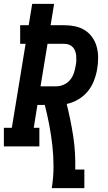

<svg xmlns="http://www.w3.org/2000/svg" viewBox="-38 -755 558 990"><path d="M229 215Q238 159 238 104Q238 49 232 -4.5Q226 -58 216 -110.5Q206 -163 193 -214H155L136 -96H165V0H-18V-96H23L94 -529H66V-625H110L128 -735H241L223 -625H294Q323 -625 350.5 -619Q378 -613 400.5 -598.5Q423 -584 438.5 -561.5Q454 -539 461 -512.5Q468 -486 468 -457Q468 -428 463 -399Q458 -369 446.5 -339Q435 -309 414.5 -284Q394 -259 365 -242Q336 -225 306 -219Q316 -178 324.5 -136.5Q333 -95 339.5 -53Q346 -11 348.5 32Q351 75 350 119H397V215ZM171 -310H253Q272 -310 291 -318.5Q310 -327 323 -342.5Q336 -358 342.5 -377Q349 -396 352 -415Q355 -428 355.5 -441Q356 -454 355 -466.5Q354 -479 350 -490.5Q346 -502 338 -511Q330 -520 318.5 -524.5Q307 -529 294 -529H207Z"/></svg>

Font: Iosevka Curly Slab
Style: Bold Italic
Weight: 700
Italic angle: -9°
Monospace: yes
Designer: Belleve Invis
Foundry: Belleve Invis
Version: Version 22.1.2; ttfautohint (v1.8.4)